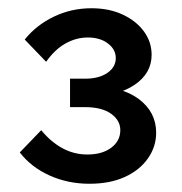

<svg xmlns="http://www.w3.org/2000/svg" viewBox="-20 -841 442 466"><path d="M28 -471 80 -525Q104 -496 132 -481Q160 -466 192 -466Q228 -466 250 -482.5Q272 -499 272 -525Q272 -549 249.5 -565Q227 -581 186 -581H150V-650H186Q220 -650 240.5 -664Q261 -678 261 -700Q261 -721 242 -735.5Q223 -750 193 -750Q165 -750 139 -735.5Q113 -721 92 -691L40 -745Q68 -780 110.5 -800.5Q153 -821 202 -821Q245 -821 278 -805.5Q311 -790 329.5 -764.5Q348 -739 348 -708Q348 -663 306.5 -635Q265 -607 196 -607L200 -632Q275 -632 317 -600.5Q359 -569 359 -519Q359 -485 339 -456.5Q319 -428 283 -411.5Q247 -395 197 -395Q145 -395 100.5 -415Q56 -435 28 -471Z"/></svg>

Font: Wix Madefor Display SemiBold
Style: Regular
Weight: 600
Designer: Dalton Maag Ltd
Foundry: Dalton Maag Ltd
Version: Version 3.100